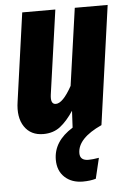

<svg xmlns="http://www.w3.org/2000/svg" viewBox="-55 -571 574 855"><g transform="rotate(-5 232.5 -144.0)"><path d="M384.8 0Q275.9 49.8 275.9 116.2Q275.9 148.9 314 148.9Q332.5 148.9 360.8 144L338.9 235.8Q313 243.2 280.8 243.2Q231 243.2 200 214.4Q168.9 185.5 168.9 136.2Q168.9 53.7 255.9 0L259.8 -75.2Q230.5 -30.8 199.5 -6.8Q168.5 17.1 124 17.1Q67.9 17.1 39.6 -24.9Q11.2 -66.9 22 -137.2L77.1 -530.8H225.1L171.9 -154.8Q166 -111.8 190.9 -111.8Q222.2 -111.8 263.2 -186L312 -530.8H459Z"/></g></svg>

Font: Fira Sans Compressed
Style: Bold Italic
Weight: 700
Width: 3
Italic angle: -8°
Designer: Carrois Corporate & Edenspiekermann AG
Foundry: Carrois Corporate GbR & Edenspiekermann AG
Version: Version 4.203;PS 004.203;hotconv 1.0.88;makeotf.lib2.5.64775